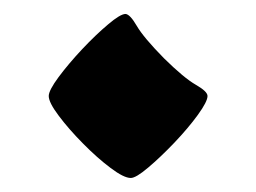

<svg xmlns="http://www.w3.org/2000/svg" viewBox="-20 -446 362 271"><path d="M272.9 -310.5Q272.9 -302.7 259.3 -283.9Q245.6 -265.1 226.1 -244.6Q206.5 -224.1 189.2 -209.5Q171.9 -194.8 164.6 -194.8Q154.8 -194.8 136 -209Q117.2 -223.1 97.2 -243.4Q77.1 -263.7 63 -282.5Q48.8 -301.3 48.8 -310.5Q48.8 -318.4 62.7 -337.2Q76.7 -356 95.9 -376.5Q115.2 -397 132.6 -411.6Q149.9 -426.3 157.2 -426.3Q163.6 -425.8 173.1 -409.4Q182.6 -393.1 211.4 -363.8Q239.7 -335.9 256.3 -326.4Q272.9 -316.9 272.9 -310.5Z"/></svg>

Font: Awami Nastaliq
Style: Regular
Weight: 400
Designer: Peter Martin, SIL International
Foundry: SIL International
Version: Version 3.100